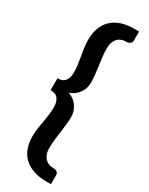

<svg xmlns="http://www.w3.org/2000/svg" viewBox="-239 -815 783 1010"><g transform="rotate(30 153.0 -309.5)"><path d="M251 -693.4H246.6Q211.9 -693.4 192.9 -671.4Q174.3 -649.9 174.3 -610.8Q174.3 -587.9 177.7 -558.6Q181.6 -526.4 184.1 -509.3Q185.1 -502 186 -494.1Q187 -486.3 188.2 -477.1Q189.5 -467.8 189.9 -462.4Q192.9 -439 192.9 -416Q192.9 -397 188 -380.4Q184.1 -366.7 172.4 -349.6Q163.1 -335.9 148.4 -325.2Q133.8 -314.5 116.2 -309.6Q132.3 -305.2 148.4 -293.9Q163.1 -283.2 172.4 -269.5Q183.6 -252.9 188 -238.3Q192.9 -221.7 192.9 -203.1Q192.9 -180.2 189.9 -156.7L184.1 -109.9Q181.2 -92.3 177.7 -61Q174.3 -31.2 174.3 -7.8Q174.3 30.3 192.9 51.8Q212.4 74.2 246.6 74.2H251Q254.4 74.2 258.8 75.7Q264.2 77.6 268.1 80.1Q272.5 83.5 274.9 87.9Q277.3 93.8 277.3 99.6V153.8H251Q203.1 153.8 169.4 141.6Q134.8 129.9 111.8 106.9Q89.4 85.9 78.1 53.7Q66.9 22.5 66.9 -15.6Q66.9 -41.5 70.3 -64Q72.3 -79.6 78.1 -110.8Q79.6 -118.7 82 -134.5Q84.5 -150.4 85.4 -158.2Q88.4 -181.6 88.4 -205.1Q88.4 -235.4 74.7 -254.9Q60.5 -273.9 28.3 -273.9V-345.7Q61 -345.7 74.7 -365.2Q88.4 -383.8 88.4 -414.6Q88.4 -438 85.4 -461.4Q84 -469.2 81.5 -484.6Q79.1 -500 78.1 -507.8Q72.3 -538.1 70.3 -555.7Q66.9 -577.6 66.9 -603.5Q66.9 -640.6 78.1 -672.9Q89.8 -705.1 111.8 -726.6Q134.8 -749.5 169.4 -761.7Q203.6 -773.4 251 -773.4H277.3V-718.3Q277.3 -712.4 274.9 -707.5Q272.5 -703.1 268.1 -699.7Q262.7 -696.3 258.8 -694.8Q254.4 -693.4 251 -693.4Z"/></g></svg>

Font: Lato-SemiBold
Style: Bold
Weight: 500
Designer: Lukasz Dziedzic with Adam Twardoch and Botio Nikoltchev
Foundry: tyPoland Lukasz Dziedzic
Version: ""